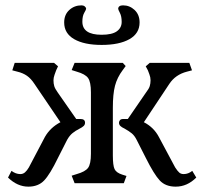

<svg xmlns="http://www.w3.org/2000/svg" viewBox="-20 -685 762 718"><path d="M10 -21 23 -46Q39 -34 56 -34Q66 -34 73.5 -40.5Q81 -47 88 -59L148 -173Q168 -208 206 -228L109 -371Q96 -391 81 -401.5Q66 -412 45 -417L26 -422L35 -450H182L197 -437L190 -422Q188 -417 184 -405.5Q180 -394 180 -385Q180 -372 183 -362.5Q186 -353 196 -339L265 -240H281Q298 -240 298 -226Q298 -219 293 -214Q288 -209 276 -203Q262 -196 251 -187Q240 -178 231 -162L197 -95Q167 -33 145 -10Q123 13 86 13Q45 13 10 -21ZM248 -28 267 -34Q299 -43 309.5 -57.5Q320 -72 320 -110V-340Q320 -378 309.5 -393Q299 -408 267 -417L248 -423L259 -450H439L450 -438L439 -423Q418 -395 410 -364Q402 -333 402 -282V-104Q402 -66 408.5 -52.5Q415 -39 437 -32L453 -27L443 0H259ZM525 -95 491 -162Q483 -178 472.5 -186.5Q462 -195 446 -204Q435 -209 430 -214Q425 -219 425 -226Q425 -231 428.5 -235.5Q432 -240 441 -240H458L526 -339Q537 -353 540 -363Q543 -373 543 -385Q543 -396 538.5 -407.5Q534 -419 533 -422L525 -437L540 -450H688L698 -422L679 -417Q636 -406 613 -371L518 -228Q555 -209 574 -173L635 -59Q644 -45 650.5 -39.5Q657 -34 667 -34Q684 -34 699 -46L714 -21Q680 13 637 13Q599 13 577.5 -10Q556 -33 525 -95ZM220 -601Q220 -630 239 -647.5Q258 -665 285 -665Q292 -665 297 -661Q302 -657 302 -652Q302 -649 295 -637Q288 -625 288 -604Q288 -555 360 -555Q399 -555 417 -568Q435 -581 435 -603Q435 -624 428.5 -636.5Q422 -649 422 -652Q422 -658 426.5 -661.5Q431 -665 440 -665Q465 -665 483.5 -647.5Q502 -630 502 -601Q502 -560 464 -538.5Q426 -517 360 -517Q295 -517 257.5 -538.5Q220 -560 220 -601Z"/></svg>

Font: Kurale
Style: Regular
Weight: 400
Designer: Eduardo Rodriguez Tunni
Foundry: Eduardo Rodriguez Tunni
Version: Version 2.000